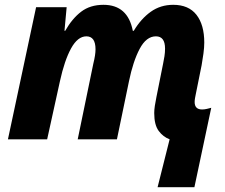

<svg xmlns="http://www.w3.org/2000/svg" viewBox="-20 -579 936 798"><path d="M635 199H788L858 -131Q850 -129 840 -126.5Q830 -124 820 -124Q789 -124 789 -155Q789 -162 790.5 -171Q792 -180 794 -189L818 -308Q822 -330 825.5 -356Q829 -382 829 -402Q829 -476 796.5 -517.5Q764 -559 700 -559Q647 -559 606.5 -530Q566 -501 536 -451H532Q511 -559 410 -559Q355 -559 317.5 -530.5Q280 -502 251 -451H248L257 -549H130L13 0H176L229 -241Q248 -328 275.5 -378Q303 -428 339 -428Q377 -428 377 -374Q377 -351 368 -315L303 0H466L516 -241Q533 -324 560.5 -376Q588 -428 628 -428Q666 -428 666 -377Q666 -361 663.5 -345Q661 -329 658 -315L630 -175Q626 -156 623.5 -139Q621 -122 621 -109Q621 -60 639.5 -35Q658 -10 685 0Z"/></svg>

Font: Noto Sans Display Extra
Style: Italic
Weight: 800
Italic angle: -12°
Designer: Monotype Design Team
Foundry: Monotype Imaging Inc.
Version: Version 1.900